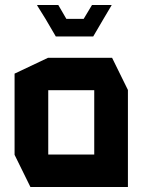

<svg xmlns="http://www.w3.org/2000/svg" viewBox="-20 -744 577 764"><path d="M172 -385V-514H426L489 -386V-385ZM101 0 38 -128V-129H355V0ZM38 -129V-451L171 -514H172V-129ZM355 0V-385H489V0ZM313 -669 346 -724H424V-723L392 -669ZM161 -669 128 -722V-724H212L244 -669ZM202 -599 161 -669H392L351 -599Z"/></svg>

Font: Foldit SemiBold
Style: Regular
Weight: 600
Version: Version 1.003